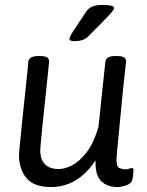

<svg xmlns="http://www.w3.org/2000/svg" viewBox="-20 -752 597 778"><path d="M453 -525Q474 -525 482.5 -519.5Q491 -514 491 -503Q491 -503 488 -476.5Q485 -450 480.5 -407.5Q476 -365 471.5 -316.5Q467 -268 462.5 -223Q458 -178 455 -146Q452 -114 452 -107Q452 -76 464 -71Q476 -66 488 -66Q497 -66 503.5 -68.5Q510 -71 515 -71Q521 -71 521 -64Q521 -63 520.5 -53.5Q520 -44 517 -27Q513 -8 491.5 -1Q470 6 457 6Q414 6 390.5 -17.5Q367 -41 367 -92V-141L385 -132Q357 -81 324.5 -50.5Q292 -20 257.5 -7Q223 6 189 6Q116 6 86.5 -31Q57 -68 57 -124Q57 -127 59.5 -156Q62 -185 66.5 -228Q71 -271 76 -318.5Q81 -366 85.5 -408Q90 -450 92.5 -476.5Q95 -503 95 -503Q98 -525 137 -525H141Q162 -525 170.5 -519.5Q179 -514 179 -503Q179 -503 176.5 -478Q174 -453 170 -413.5Q166 -374 161 -329Q156 -284 152 -243Q148 -202 145.5 -175Q143 -148 143 -144Q143 -106 162 -86.5Q181 -67 219 -67Q241 -67 270 -81Q299 -95 328.5 -131.5Q358 -168 379 -237Q383 -275 387 -313Q391 -351 394.5 -385Q398 -419 401 -445.5Q404 -472 405.5 -487.5Q407 -503 407 -503Q410 -525 449 -525ZM395 -732Q442 -732 442 -720Q442 -716 438.5 -710.5Q435 -705 424.5 -693.5Q414 -682 393 -660.5Q372 -639 336 -603Q327 -594 312.5 -589.5Q298 -585 283 -585Q272 -585 266.5 -587.5Q261 -590 261 -594Q261 -598 266.5 -608.5Q272 -619 287 -641.5Q302 -664 330 -706Q340 -720 355.5 -726Q371 -732 395 -732Z"/></svg>

Font: Asap VF Beta
Style: Italic
Weight: 400
Italic angle: -6°
Designer: Pablo Cosgaya
Foundry: Pablo Cosgaya
Version: Version 1.007